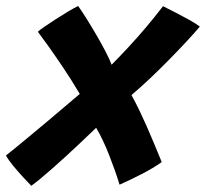

<svg xmlns="http://www.w3.org/2000/svg" viewBox="-42 -601 681 635"><path d="M61.5 13.5Q51.6 3.4 34.7 -14.8Q17.8 -33 1.6 -52.7Q-14.5 -72.4 -22.2 -86.8Q-12.4 -94.2 8.4 -111.4Q29.1 -128.6 56.6 -151.2Q84 -173.9 113.7 -198.8Q143.4 -223.6 171.4 -247.6Q199.5 -271.5 221.8 -290.4Q192.4 -339.8 165.9 -379Q139.5 -418.2 118.4 -447.7Q97.4 -477.1 83.2 -496Q88.4 -501.1 105.1 -512.7Q121.8 -524.2 143 -537.9Q164.2 -551.6 184.4 -563.6Q204.5 -575.5 216.4 -581.1Q226 -568.1 241.9 -543Q257.8 -517.9 275.1 -488.3Q292.4 -458.8 306.6 -431.6Q320.8 -404.4 327.1 -386.9Q356.1 -416.1 384.5 -446.9Q412.9 -477.6 441.1 -510.9Q469.2 -544.2 497.2 -580.5Q516 -571.2 539.2 -559.2Q562.5 -547.2 584.1 -535.2Q605.8 -523.1 618.9 -513.1Q600.9 -491.6 574.2 -463Q547.5 -434.4 516.4 -402.7Q485.2 -371 453.4 -340.9Q421.5 -310.8 392.8 -286.6Q405.9 -263 418.6 -236.7Q431.2 -210.4 443.6 -182.4Q455.9 -154.4 468.2 -124.9Q480.6 -95.4 492.9 -65Q465 -45 424.9 -24.5Q384.8 -4 353.4 9.8Q346.5 -13.2 337.7 -37.9Q328.9 -62.6 319.2 -87.4Q309.6 -112.2 298.6 -135.5Q287.6 -158.8 276 -178.4Q249 -152.5 223.7 -128.5Q198.4 -104.5 175.1 -83.3Q151.8 -62.1 131.2 -43.9Q110.6 -25.6 93.1 -11.2Q75.5 3.2 61.5 13.5Z"/></svg>

Font: Grandstander Thin
Style: Italic
Weight: 100
Italic angle: -15°
Designer: Tyler Finck
Foundry: Etcetera Type Co
Version: Version 1.200